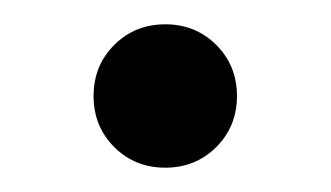

<svg xmlns="http://www.w3.org/2000/svg" viewBox="-20 -398 272 158"><path d="M158 -361Q175 -344 175 -319Q175 -294 158 -277Q141 -260 116 -260Q91 -260 74 -277Q57 -294 57 -319Q57 -344 74 -361Q91 -378 116 -378Q141 -378 158 -361Z"/></svg>

Font: Hind Mysuru
Style: Regular
Weight: 400
Designer: Manushi Parikh, Hitesh Malaviya
Foundry: Indian Type Foundry
Version: Version 0.703;PS 1.0;hotconv 1.0.86;makeotf.lib2.5.63406